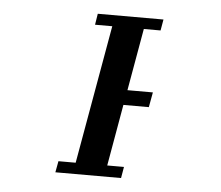

<svg xmlns="http://www.w3.org/2000/svg" viewBox="-42 -547 685 594"><g transform="rotate(5 300.0 -250.0)"><path d="M442.5 -500 436.5 -465.5H384.5L350.5 -272.5H429.5L421 -226H342L308.5 -35H360.5L354.5 0H150.5L157 -35H210.5L286.5 -465.5H233L238.5 -500Z"/></g></svg>

Font: JuliaMono ExtraBold
Style: Italic
Weight: 800
Italic angle: -9°
Monospace: yes
Designer: cormullion
Foundry: corm
Version: Version 0.057; ttfautohint (v1.8.4)